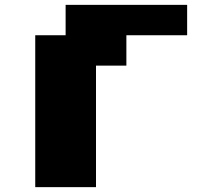

<svg xmlns="http://www.w3.org/2000/svg" viewBox="-20 -770 915 790"><path d="M250 -750H750V-625H500V-500H375V0H125V-625H250Z"/></svg>

Font: Dogica Pixel
Style: Bold
Weight: 700
Designer: Roberto Mocci
Version: Version 001.000